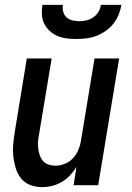

<svg xmlns="http://www.w3.org/2000/svg" viewBox="-20 -760 540 788"><path d="M152 8Q127 8 103.5 -1Q80 -10 65.5 -29Q51 -48 44 -71.5Q37 -95 34.5 -119.5Q32 -144 34.5 -170Q37 -196 41 -221L90 -520H192L140 -207Q137 -193 136 -178Q135 -163 137 -149Q139 -135 143.5 -122Q148 -109 157 -99Q166 -89 179.5 -84.5Q193 -80 207 -80Q226 -80 245.5 -87.5Q265 -95 279 -110Q293 -125 301 -143.5Q309 -162 312 -181L368 -520H469L383 0H282L294 -75Q283 -57 267.5 -40.5Q252 -24 233 -13Q214 -2 193.5 3Q173 8 152 8ZM293 -600Q273 -600 253 -602.5Q233 -605 215.5 -612.5Q198 -620 184 -633Q170 -646 161.5 -663Q153 -680 152 -700Q151 -720 154 -740H238Q236 -725 239.5 -711.5Q243 -698 253 -689Q263 -680 277 -676.5Q291 -673 305 -673Q320 -673 335 -676.5Q350 -680 363 -689Q376 -698 384 -711.5Q392 -725 394 -740H478Q475 -720 467 -700Q459 -680 445.5 -663Q432 -646 413.5 -633Q395 -620 375 -612.5Q355 -605 334 -602.5Q313 -600 293 -600Z"/></svg>

Font: Iosevka SS04 Semibold Oblique
Style: Regular
Weight: 600
Italic angle: -9°
Monospace: yes
Designer: Belleve Invis
Foundry: Belleve Invis
Version: Version 19.0.0; ttfautohint (v1.8.4)